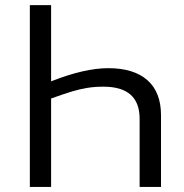

<svg xmlns="http://www.w3.org/2000/svg" viewBox="-20 -734 723 754"><path d="M97.2 -713.9H180.7V-414.6Q312 -466.3 404.8 -466.3Q505.4 -466.3 558.8 -419.2Q612.3 -372.1 612.3 -281.2V0H528.3V-267.6Q528.3 -393.6 386.2 -393.6Q351.1 -393.6 321.8 -388.7Q292.5 -383.8 263.2 -375Q233.9 -366.2 180.7 -347.2V0H97.2Z"/></svg>

Font: Viking Open Sans
Style: Regular
Weight: 400
Foundry: Ascender Corporation
Version: Version 2.001